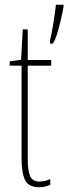

<svg xmlns="http://www.w3.org/2000/svg" viewBox="-20 -780 288 810"><path d="M147 -14Q160 -14 172.5 -17.5Q185 -21 192 -25V0Q182 4 171 7Q160 10 146 10Q100 10 85.5 -21Q71 -52 71 -112V-503H21V-521L69 -528L76 -656H97V-527H196V-503H97V-108Q97 -60 107 -37Q117 -14 147 -14ZM248 -750Q245 -733 238 -702Q231 -671 222 -641Q213 -611 203 -596H191V-610Q193 -616 197 -636Q201 -656 205 -681Q209 -706 212 -728Q215 -750 216 -760H248Z"/></svg>

Font: Noto Sans Thai Looped ExtraCondensed Thin
Style: Regular
Weight: 100
Width: 2
Designer: Sasikarn Vongin, Ben Mitchell
Foundry: The Fontpad Ltd
Version: Version 1.001; ttfautohint (v1.8.4.7-5d5b)